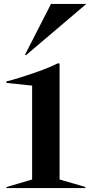

<svg xmlns="http://www.w3.org/2000/svg" viewBox="-20 -959 460 979"><path d="M240 -938.8H420L112.5 -677.5L107.5 -680ZM12.5 -5 143.8 -43.8V-522.5L12.5 -536.2V-543.8Q42.5 -551.2 76.9 -561.9Q111.2 -572.5 146.2 -584.4Q181.2 -596.2 214.4 -609.4Q247.5 -622.5 275 -636.2L283.8 -635V-43.8Q320 -33.8 348.8 -25Q373.8 -17.5 394.4 -11.9Q415 -6.2 415 -5V0H12.5Z"/></svg>

Font: Equateur
Style: Regular
Weight: 400
Designer: Ange Degheest & Eugénie Bidaut
Foundry: Velvetyne Type Foundry
Version: Version 1.000;FEAKit 1.0